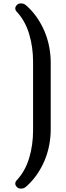

<svg xmlns="http://www.w3.org/2000/svg" viewBox="-20 -832 389 1132"><path d="M175 -468Q175 -553 152.5 -629.5Q130 -706 82 -759Q74 -767 72 -772.5Q70 -778 70 -783Q70 -793 79.5 -802.5Q89 -812 102 -812Q112 -812 120.5 -809Q129 -806 140 -795Q173 -765 199 -727Q225 -689 243 -646Q261 -603 270 -556.5Q279 -510 279 -463V-69Q279 -22 270 24.5Q261 71 243 114Q225 157 199 195Q173 233 140 263Q129 274 120.5 277Q112 280 102 280Q89 280 79.5 270.5Q70 261 70 251Q70 246 72 240.5Q74 235 82 227Q130 174 152.5 98Q175 22 175 -63Z"/></svg>

Font: Sofadi One
Style: Regular
Weight: 400
Designer: Botjo Nikoltchev
Foundry: Botjo Nikoltchev
Version: Version 1.002